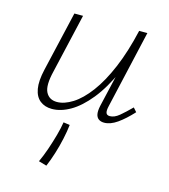

<svg xmlns="http://www.w3.org/2000/svg" viewBox="-100 -490 714 813"><g transform="rotate(15 257.0 -83.5)"><path d="M138 5Q107 5 86 -11.5Q65 -28 59 -61.5Q53 -95 65 -147L126 -410H164L104 -150Q88 -85 102.5 -57Q117 -29 151 -29Q183 -29 219.5 -52Q256 -75 291.5 -122.5Q327 -170 357.5 -242Q388 -314 410 -410H437Q412 -301 377 -222.5Q342 -144 301 -93.5Q260 -43 218.5 -19Q177 5 138 5ZM178 243 143 233Q156 205 167.5 171.5Q179 138 188 105.5Q197 73 201 47L229 51Q226 79 218.5 113.5Q211 148 200.5 181.5Q190 215 178 243ZM367 4Q352 4 342.5 -3Q333 -10 330.5 -24Q328 -38 333 -61L414 -410H446L368 -69Q363 -48 366.5 -38.5Q370 -29 383 -29Q403 -29 424 -46.5Q445 -64 472 -91L487 -74Q454 -38 424 -17Q394 4 367 4Z"/></g></svg>

Font: Ysabeau ExtraLight
Style: Italic
Weight: 250
Italic angle: -12°
Version: Version 2.000;gftools[0.9.27.dev2+g8671c4b]